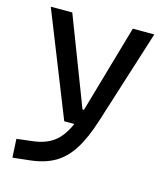

<svg xmlns="http://www.w3.org/2000/svg" viewBox="-112 -606 810 927"><g transform="rotate(15 293.0 -142.0)"><path d="M232.9 0 26.9 -517.6H134.3L303.2 -78.1H310.5L437 -517.6H544.4L395 -45.9Q365.7 46.9 329.3 103.5Q293 160.2 243.4 188.5Q193.8 216.8 124.5 224.6L36.6 234.4L31.7 141.6L112.8 131.8Q174.8 124.5 215.1 94.2Q255.4 64 283.2 0Z"/></g></svg>

Font: Caskaydia Cove
Style: Regular
Weight: 400
Monospace: yes
Designer: Aaron Bell
Foundry: Saja Typeworks
Version: Version 4.300; ttfautohint (v1.8.3)